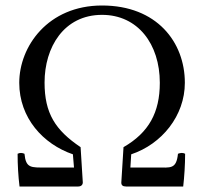

<svg xmlns="http://www.w3.org/2000/svg" viewBox="-20 -678 737 698"><path d="M457 -117C568 -154 652 -257 652 -377C652 -525 550 -658 351 -658C154 -658 50 -509 50 -377C50 -249 137 -154 245 -117L249 -69H146C93 -69 74 -66 69 -119C60.7 -122.6 52.3 -123.3 44 -119C44 -78 46.3 -38.2 51 0H264C275 0 281 -6 281 -15L273 -143C181 -205 142 -266 142 -378C142 -506 212 -624 351 -624C481 -624 561 -518 561 -377C561 -269 521 -196 429 -143L421 -14C421 -5 426 0 438 0H646C650 -34 653 -79 653 -119C645.7 -123 637 -123 627 -119C621 -62 600 -69 551 -69H454Z"/></svg>

Font: Libertinus Serif
Style: Regular
Weight: 400
Designer: Philipp H. Poll
Foundry: Khaled Hosny
Version: Version 6.2